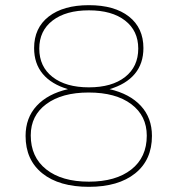

<svg xmlns="http://www.w3.org/2000/svg" viewBox="-20 -721 688 743"><path d="M535 -535Q535 -475 501.5 -435Q468 -395 404 -376Q482 -358 525 -311.5Q568 -265 568 -195Q568 -102 503 -50Q438 2 324 2Q209 2 144 -50Q79 -102 79 -195Q79 -265 122 -311.5Q165 -358 243 -376Q179 -395 145.5 -435Q112 -475 112 -535Q112 -613 168.5 -657Q225 -701 324 -701Q423 -701 479 -657Q535 -613 535 -535ZM132 -533Q132 -463 183.5 -423Q235 -383 324 -383Q413 -383 464 -423Q515 -463 515 -533Q515 -602 464 -641.5Q413 -681 324 -681Q235 -681 183.5 -641.5Q132 -602 132 -533ZM99 -197Q99 -113 159 -65.5Q219 -18 324 -18Q428 -18 488 -65Q548 -112 548 -196Q548 -273 488 -318Q428 -363 323 -363Q220 -363 159.5 -318.5Q99 -274 99 -197Z"/></svg>

Font: Gontserrat Thin
Style: Regular
Weight: 250
Designer: Julieta Ulanovsky
Foundry: Julieta Ulanovsky
Version: Version 6.001